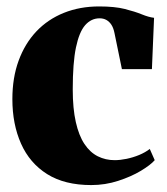

<svg xmlns="http://www.w3.org/2000/svg" viewBox="-20 -550 506 582"><path d="M256.5 11Q176 11 123 -22.2Q70 -55.5 43.8 -114.5Q17.5 -173.5 17.5 -249.5Q17.5 -314.5 36.5 -366.2Q55.5 -418 90.2 -454.8Q125 -491.5 173.5 -511Q222 -530.5 280.5 -530.5Q327.5 -530.5 358.2 -522.8Q389 -515 409.8 -506.5Q430.5 -498 447 -496L440.5 -340.5H349.5L327 -450Q324 -465 317.8 -474.8Q311.5 -484.5 302.5 -489.5Q293.5 -494.5 282 -494.5Q256.5 -494.5 238.2 -473.8Q220 -453 210.2 -406Q200.5 -359 200.5 -279Q200.5 -221 209.8 -180Q219 -139 236 -113.5Q253 -88 276.5 -76.2Q300 -64.5 327.5 -64.5Q344 -64.5 363.5 -68.5Q383 -72.5 401.8 -80.2Q420.5 -88 434 -98.5L449 -64.5Q436.5 -50 407 -32.2Q377.5 -14.5 338.2 -1.8Q299 11 256.5 11Z"/></svg>

Font: Merriweather 120pt Black
Style: Regular
Weight: 900
Designer: Eben Sorkin
Foundry: Eben Sorkin
Version: Version 2.100